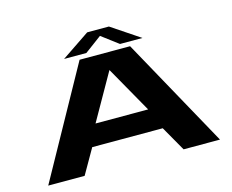

<svg xmlns="http://www.w3.org/2000/svg" viewBox="-111 -983 1384 1144"><g transform="rotate(-15 581.0 -411.0)"><path d="M52 0 426.5 -676H738L1111.5 0H887L799.5 -153.5H364.5L276.5 0ZM420 -284.5H744.5L583 -570H582ZM338.5 -704.5 512.5 -822H646.5L822 -704.5H683.5L580.5 -782L476 -704.5Z"/></g></svg>

Font: Anybody UltraExpanded Regular
Style: Bold
Weight: 700
Width: 9
Designer: Tyler Finck
Foundry: Etcetera Type Company
Version: Version 1.010; ttfautohint (v1.8.3) -l 8 -r 50 -G 200 -x 14 